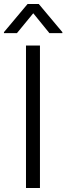

<svg xmlns="http://www.w3.org/2000/svg" viewBox="-45 -933 330 953"><path d="M153.3 0H84V-707H153.3ZM120.1 -867.2 39.1 -768.6H-25.4V-773.4L91.8 -913.1H147.5L264.6 -773.4V-768.6H200.2Z"/></svg>

Font: Pretendard Light
Style: Regular
Weight: 300
Designer: Base glyphs from Inter by Rasmus Andersson; Hangeul glyphs from Noto Sans CJK(Source Han Sans) by Jang Soo-young and Kan
Foundry: Kil Hyung-jin
Version: Version 1.309